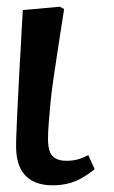

<svg xmlns="http://www.w3.org/2000/svg" viewBox="-20 -538 341 572"><path d="M136 14Q107 14 86.5 5.5Q66 -3 53 -18Q40 -33 34 -54Q28 -75 28 -100Q28 -106 28 -114Q28 -122 28.5 -132Q29 -142 29.5 -154.5Q30 -167 30.5 -181.5Q31 -196 32 -213.5Q33 -231 34 -251Q35 -271 36 -293Q37 -315 38.5 -339.5Q40 -364 41.5 -391Q43 -418 44.5 -447.5Q46 -477 48 -508L158 -518L171 -511Q162 -455 154.5 -405Q147 -355 140.5 -312Q134 -269 130.5 -233Q127 -197 125 -169.5Q123 -142 123 -123Q123 -102 128 -87.5Q133 -73 145.5 -66Q158 -59 178 -59Q196 -59 211 -63Q226 -67 243 -76L262 -34Q242 -18 222.5 -7Q203 4 182 9Q161 14 136 14Z"/></svg>

Font: Literata 18pt Medium
Style: Italic
Weight: 500
Italic angle: -2°
Designer: Latin by Veronika Burian and Jose Scaglione. Greek by Irene Vlachou. Cyrillic by Vera Evstafieva
Foundry: TypeTogether
Version: Version 3.103;gftools[0.9.29]